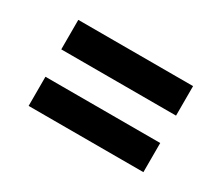

<svg xmlns="http://www.w3.org/2000/svg" viewBox="-71 -658 756 655"><g transform="rotate(30 307.0 -330.5)"><path d="M81.1 -383.8V-500H533.2V-383.8ZM81.1 -161.1V-275.9H533.2V-161.1Z"/></g></svg>

Font: IntelOne Mono Bold
Style: Regular
Weight: 700
Designer: Fred Shallcrass
Foundry: Frere-Jones Type LLC
Version: Version 1.200;hotconv 1.1.0;makeotfexe 2.6.0;FJTRelease1.2